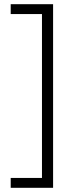

<svg xmlns="http://www.w3.org/2000/svg" viewBox="-20 -736 353 915"><path d="M31 112V159H233V-716H31V-669H180V112Z"/></svg>

Font: Noto Sans Arabic UI Cn Lt
Style: Regular
Weight: 300
Width: 3
Designer: Monotype Design Team, Nadine Chahine and Nizar Qandah
Foundry: Monotype Imaging Inc.
Version: Version 2.010